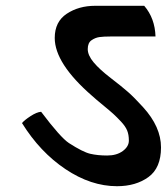

<svg xmlns="http://www.w3.org/2000/svg" viewBox="-20 -638 576 663"><path d="M474 -268Q536 -200 536 -129Q536 -58 492.5 -26.5Q449 5 384 5Q294 5 206 -54Q118 -113 56 -213Q64 -223 85.5 -237Q107 -251 122 -252Q189 -163 218 -144Q266 -113 291.5 -107Q317 -101 350 -101Q383 -101 404 -116.5Q425 -132 425 -152.5Q425 -173 419 -187.5Q413 -202 398 -218Q383 -234 371.5 -244.5Q360 -255 335 -275.5Q310 -296 298 -307Q169 -419 169 -507Q169 -563 210.5 -590.5Q252 -618 309 -618H478Q515 -575 517 -512H362Q338 -512 323.5 -510Q309 -508 296 -499Q283 -490 283 -468.5Q283 -447 303.5 -422.5Q324 -398 362.5 -368.5Q401 -339 422.5 -320Q444 -301 474 -268Z"/></svg>

Font: Karma
Style: Bold
Weight: 700
Designer: Joana Correia
Foundry: Indian Type Foundry
Version: Version 1.202;PS 1.0;hotconv 1.0.78;makeotf.lib2.5.61930; tt